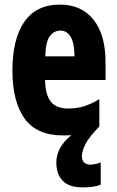

<svg xmlns="http://www.w3.org/2000/svg" viewBox="-20 -579 509 835"><path d="M336 101Q336 119 346.5 128Q357 137 372 137Q382 137 396.5 134Q411 131 418 127V224Q401 231 379.5 233.5Q358 236 340 236Q280 236 252.5 207Q225 178 225 128Q225 96 240.5 66.5Q256 37 290 9Q273 10 255 10Q139 10 86.5 -64Q34 -138 34 -272Q34 -410 86 -484.5Q138 -559 240 -559Q335 -559 387 -493Q439 -427 439 -309V-231H176Q177 -167 201 -137Q225 -107 276 -107Q312 -107 344 -116.5Q376 -126 412 -148V-29Q367 17 351.5 48Q336 79 336 101ZM243 -446Q214 -446 196 -420.5Q178 -395 177 -334H304Q304 -389 288 -417.5Q272 -446 243 -446Z"/></svg>

Font: Noto Sans Thai ExtCond ExtBd
Style: Regular
Weight: 800
Width: 2
Designer: Monotype Design Team
Foundry: Monotype Imaging Inc.
Version: Version 2.002; ttfautohint (v1.8.4.7-5d5b)